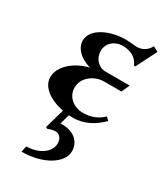

<svg xmlns="http://www.w3.org/2000/svg" viewBox="-169 -498 695 806"><g transform="rotate(30 178.5 -95.0)"><path d="M20.5 -96.2C20.5 -47.9 72 -12.5 137.2 0L109.9 95.5L119.6 98.9C130.9 93.8 141.6 90.6 153.8 90.6C173.8 90.6 187 106.7 187 130.6C187 173.8 138.4 206.8 78.6 206.8L72.8 236.1C173.6 236.1 255.4 188 255.4 128.7C255.4 82.3 219 51.5 164.6 51.5C161.1 51.5 156.5 51.8 155 52L168.2 4.2C175 4.6 182.1 4.9 189 4.9C243.2 4.9 289.1 -22.5 323.5 -57.4L309.1 -71.5C283 -45.2 250 -33.9 213.1 -33.9C169.4 -33.9 130.9 -63.7 130.9 -108.9C130.9 -158.9 179.7 -192.4 225.6 -192.4H309.6L327.1 -231.4H210.9C174.8 -231.4 148.9 -261.7 148.9 -296.9C148.9 -336.2 182.4 -361.6 218.3 -361.6C257.6 -361.6 288.3 -345.2 300.3 -313.5L307.1 -312.3L357.4 -411.9L333 -425.5C320.8 -401.6 298.6 -387 272.5 -387C265.6 -387 256.8 -387.7 247.6 -388.7C237.5 -389.6 226.8 -390.6 217.8 -390.6C139.6 -390.6 61.8 -354 61.8 -296.9C61.8 -263.7 90.1 -228.3 145.3 -213.6C68.6 -194.1 20.5 -143.8 20.5 -96.2Z"/></g></svg>

Font: RisaltypS01
Style: Medium
Weight: 500
Italic angle: -9°
Designer: gluk
Foundry: gluk
Version: Version 0.24